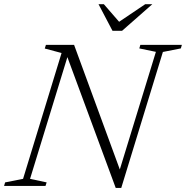

<svg xmlns="http://www.w3.org/2000/svg" viewBox="-42 -891 892 920"><path d="M540 -57.5 524 -52.5 705 -642.5 625.5 -659 630.5 -676H829.5L824.5 -659L738.5 -642L539 9.5H512.5L272.5 -640L288 -640.5L102 -34L181.5 -17L176 0H-22.5L-17.5 -17L68.5 -34L253 -637L172.5 -658.5L178 -676H313ZM688 -871 543 -743.5H497L430 -871H455.5L534.5 -780H519L654 -871Z"/></svg>

Font: Newsreader 16pt 16pt Light
Style: Italic
Weight: 300
Italic angle: -17°
Version: Version 1.003